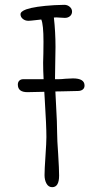

<svg xmlns="http://www.w3.org/2000/svg" viewBox="-20 -777 382 804"><path d="M334 -418.9Q334 -407.7 326.2 -401.9Q318.4 -396 305.7 -396Q281.7 -396 241.2 -394.5Q222.2 -394.5 211.9 -394Q212.9 -368.7 214.8 -336.9Q219.2 -261.7 219.2 -221.7Q219.2 -191.4 223.6 -131.8Q227.5 -68.4 227.5 -42Q227.5 6.8 198.7 6.8Q183.1 6.8 174.8 -8.1Q166.5 -22.9 166.5 -43.5Q166.5 -66.4 170.4 -123.5Q174.3 -180.7 174.3 -203.1Q174.3 -251 167.5 -358.9Q166.5 -370.1 165.5 -392.6Q120.1 -391.1 94.7 -391.1Q54.7 -391.1 54.7 -422.9Q54.7 -433.1 60.8 -439.2Q66.9 -445.3 77.1 -445.3H162.6Q160.6 -482.4 160.6 -514.6L161.6 -552.7Q162.1 -572.8 162.1 -602.1Q162.1 -674.8 152.8 -695.3L127 -692.4Q106.4 -689.9 98.6 -689.9Q85.4 -689.9 75.7 -697.8Q65.9 -705.6 65.9 -717.3Q65.9 -729 89.8 -737.8Q126 -750.5 208 -755.4Q233.9 -756.8 249.5 -756.8Q262.2 -756.8 272 -748.5Q281.7 -740.2 281.7 -728.5Q281.7 -716.8 273.2 -709.5Q264.6 -702.1 251.5 -702.1L233.4 -703.1L215.8 -704.1Q208 -704.1 205.6 -703.6Q212.4 -643.6 212.4 -580.6L211.4 -516.6L210.4 -451.7V-445.3H224.1Q236.8 -445.3 254.9 -447.3Q275.4 -448.7 285.6 -448.7Q334 -448.7 334 -418.9Z"/></svg>

Font: Amatica SC
Style: Bold
Weight: 400
Designer: Vernon Adams, Ben Nathan
Foundry: newtypography
Version: Version 2.000